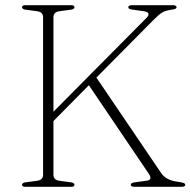

<svg xmlns="http://www.w3.org/2000/svg" viewBox="-20 -720 734 740"><path d="M186 -46Q186 -26 210.5 -23L252.5 -17.5Q267 -15.5 267 -8Q267 0 254.5 0H77.5Q65 0 65 -8Q65 -15.5 79.5 -17.5L121.5 -23Q146 -26 146 -46V-654Q146 -674 121.5 -677L79.5 -682.5Q65 -684.5 65 -692Q65 -700 77.5 -700H254.5Q267 -700 267 -692Q267 -684.5 252.5 -682.5L210.5 -677Q186 -674 186 -654V-289.5L546 -652.5Q554.5 -661 551.8 -668Q549 -675 532.5 -677L490 -683Q474.5 -685 474.5 -692Q474.5 -700 488.5 -700H646Q660.5 -700 660.5 -692Q660.5 -688.5 656.2 -686.2Q652 -684 637.5 -682Q618.5 -679.5 605.5 -672Q592.5 -664.5 569.5 -641L351.5 -421L601.5 -52.5Q620 -25.5 662 -20Q683 -17 688.5 -14.5Q694 -12 694 -7.5Q694 0 679 0H498.5Q484 0 484 -8Q484 -15.5 500.5 -17.5L545.5 -23.5Q569 -27 554 -49.5L322.5 -391.5L186 -253.5Z"/></svg>

Font: Fraunces 9pt Thin
Style: Regular
Weight: 100
Version: Version 1.000;[b76b70a41]